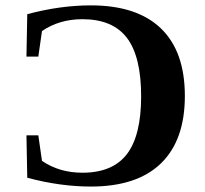

<svg xmlns="http://www.w3.org/2000/svg" viewBox="-20 -682 762 712"><path d="M503.4 -324.7Q503.4 -472.2 450.7 -541.5Q397.9 -610.8 285.6 -610.8Q200.2 -610.8 135.7 -566.9L122.1 -472.2H78.1L81.1 -629.4Q203.1 -662.1 316.9 -662.1Q487.8 -662.1 576.7 -576.7Q665.5 -491.2 665.5 -326.2Q665.5 -162.1 576.9 -76.2Q488.3 9.8 316.9 9.8Q203.1 9.8 81.1 -22.9L78.1 -180.2H122.1L135.7 -85.4Q200.2 -41.5 285.6 -41.5Q397.9 -41.5 450.7 -110.6Q503.4 -179.7 503.4 -324.7Z"/></svg>

Font: Tinos
Style: Bold
Weight: 700
Designer: Steve Matteson
Foundry: Monotype Imaging Inc.
Version: Version 1.23